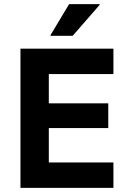

<svg xmlns="http://www.w3.org/2000/svg" viewBox="-20 -911 620 931"><path d="M530 0H79.2V-675H530V-551.7H216.7V-410H505V-290H216.7V-123.3H530ZM225 -737.5V-740.8L315 -890.8H463.3V-887.5L332.5 -737.5Z"/></svg>

Font: Funnel Sans
Style: Bold
Weight: 700
Designer: NORD ID, Kristian Moeller
Foundry: Dicotype
Version: Version 1.000